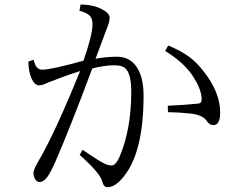

<svg xmlns="http://www.w3.org/2000/svg" viewBox="-20 -800 1040 832"><path d="M341.8 -537.1Q380.9 -648.4 380.9 -696.3Q380.9 -721.7 366.2 -734.4Q353.5 -745.6 324.2 -753.4L329.1 -780.3Q384.3 -780.3 423.3 -759.3Q455.1 -742.2 455.1 -723.1Q455.1 -705.6 442.9 -676.3Q424.8 -629.4 394 -545.4Q440.4 -554.2 486.8 -554.2Q543.9 -554.2 573.7 -507.3Q602.1 -463.9 602.1 -385.3Q602.1 -139.2 515.1 -33.7Q479.5 11.2 445.8 11.2Q429.2 11.2 422.9 -13.7Q416 -47.4 325.2 -128.9L337.9 -150.9Q415.5 -97.2 441.9 -86.9Q453.6 -83 463.9 -83Q481 -83 497.1 -118.2Q548.8 -238.3 548.8 -402.8Q548.8 -481.4 522.5 -504.4Q508.3 -517.1 475.1 -517.1Q434.1 -517.1 379.9 -503.4Q284.2 -247.1 221.2 -102.1Q198.7 -50.8 183.6 -31.2Q168 -11.2 150.9 -11.2Q141.6 -11.2 133.8 -21.5Q125 -32.7 125 -51.3Q125 -64.5 147.9 -104Q217.3 -221.7 327.1 -492.2Q259.8 -470.7 186 -441.4Q164.1 -430.2 148.9 -430.2Q130.4 -430.2 116.7 -460Q103.5 -489.3 103 -533.2L126 -541Q134.3 -498 163.1 -498Q201.7 -498 341.8 -537.1ZM707 -341.8Q785.2 -345.2 838.9 -351.1Q854 -352.5 854 -369.1Q854 -414.1 811 -477.1Q773.4 -531.2 695.8 -579.1L709 -603Q766.6 -578.6 800.3 -553.2Q831.1 -530.3 858.9 -495.1Q934.1 -402.3 934.1 -312Q934.1 -257.8 904.3 -257.8Q887.2 -257.8 875 -276.9Q857.9 -302.2 804.2 -308.1Q760.3 -313 708 -314Z"/></svg>

Font: I.Ming
Style: Regular
Weight: 400
Designer: Ichiten Fonts Project
Version: Version 5.10 Mar 24, 2018